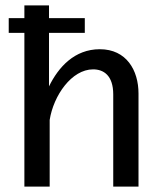

<svg xmlns="http://www.w3.org/2000/svg" viewBox="-20 -695 594 715"><path d="M12.5 -572.5H70.8V0H165V-248.3C179.2 -339.2 246.7 -436.7 326.7 -436.7C365.8 -436.7 401.7 -414.2 401.7 -343.3V0H495.8V-346.7C495.8 -433.3 450.8 -511.7 351.7 -511.7C257.5 -511.7 197.5 -445 162.5 -373.3V-572.5H295.8V-627.5H162.5V-675H70.8V-627.5H12.5Z"/></svg>

Font: Boon Medium
Style: Regular
Weight: 500
Designer: Sungsit Sawaiwan
Foundry: FontUni
Version: Version 2.0